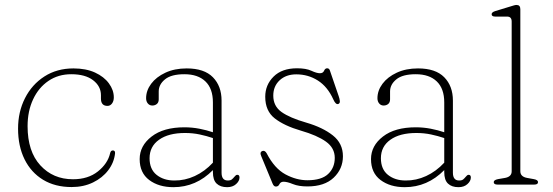

<svg xmlns="http://www.w3.org/2000/svg" viewBox="-20 -746 2236 776"><path d="M440 -352.5Q440 -337.5 432.8 -327.8Q425.5 -318 414.5 -318Q388 -318 388 -347.5V-361Q388 -397.5 356.2 -421.8Q324.5 -446 268 -446Q215.5 -446 175.8 -419Q136 -392 113.8 -344.5Q91.5 -297 91.5 -236Q91.5 -134 143 -77.8Q194.5 -21.5 275 -21.5Q336 -21.5 375.8 -53.2Q415.5 -85 425 -126.5Q427.5 -138 436 -138Q446 -138 445 -126Q441 -89 417.5 -58Q394 -27 355.8 -8.5Q317.5 10 269.5 10Q202.5 10 154 -19.5Q105.5 -49 79.2 -102.2Q53 -155.5 53 -226Q53 -294 81 -349.2Q109 -404.5 159.5 -437Q210 -469.5 277 -469.5Q327.5 -469.5 364 -452.8Q400.5 -436 420.2 -409Q440 -382 440 -352.5Z M544.5 -103Q544.5 -157 592.8 -194.2Q641 -231.5 725.5 -231.5Q756 -231.5 785.8 -225.8Q815.5 -220 840.5 -211.5V-332Q840.5 -388 810.2 -417Q780 -446 725.5 -446Q672 -446 646.8 -425.2Q621.5 -404.5 621.5 -376.5V-344.5Q621.5 -332 614 -325.8Q606.5 -319.5 595.5 -319.5Q584.5 -319.5 577.5 -327.8Q570.5 -336 570.5 -349Q570.5 -380 591 -407.5Q611.5 -435 648.5 -452.2Q685.5 -469.5 734.5 -469.5Q805.5 -469.5 840.5 -433.8Q875.5 -398 875.5 -339.5V-48Q875.5 -16.5 900.5 -16.5Q912 -16.5 917.2 -21Q922.5 -25.5 926.5 -30.5Q929.5 -33.5 932.2 -36.5Q935 -39.5 939 -39.5Q948 -39.5 948 -28.5Q948 -14.5 934.2 -2Q920.5 10.5 898 10.5Q871 10.5 855.8 -3.8Q840.5 -18 840.5 -50.5V-58.5Q772.5 10.5 681 10.5Q621.5 10.5 583 -18.5Q544.5 -47.5 544.5 -103ZM584.5 -106.5Q584.5 -62 613 -39.2Q641.5 -16.5 684.5 -16.5Q727 -16 767.2 -34.5Q807.5 -53 840.5 -88.5V-188Q815.5 -196.5 787.2 -202.5Q759 -208.5 727.5 -208.5Q661 -208.5 622.8 -181.2Q584.5 -154 584.5 -106.5Z M1177.5 -445.5Q1136 -445.5 1110.2 -421.5Q1084.5 -397.5 1084.5 -359.5Q1084.5 -317 1118 -293.2Q1151.5 -269.5 1217.5 -250.5Q1284.5 -231 1325.2 -198.8Q1366 -166.5 1366 -114.5Q1366 -63.5 1328.8 -28Q1291.5 7.5 1222.5 7.5Q1187 7.5 1163.8 -2Q1140.5 -11.5 1126.5 -11.5Q1114 -11.5 1109.5 -1.8Q1105 8 1095 8Q1086.5 8 1081.5 -4.5L1036 -114.5Q1028 -132 1041.5 -136Q1051 -138.5 1058 -126Q1089.5 -65 1133.8 -41.2Q1178 -17.5 1222.5 -17.5Q1279.5 -17.5 1306.2 -42.8Q1333 -68 1333 -108Q1333 -148 1297.5 -173.5Q1262 -199 1196 -218Q1129 -237.5 1090.5 -267.5Q1052 -297.5 1052 -355Q1052 -403 1085.8 -436.5Q1119.5 -470 1180.5 -470Q1217 -470 1238.5 -460Q1260 -450 1273 -450Q1285.5 -450 1289.8 -460Q1294 -470 1302 -470Q1310 -470 1313 -462L1349 -357Q1352.5 -347.5 1353.5 -337.8Q1354.5 -328 1346.5 -325.5Q1336.5 -323 1327 -344.5Q1304 -395.5 1264.8 -420.5Q1225.5 -445.5 1177.5 -445.5Z M1479.5 -103Q1479.5 -157 1527.8 -194.2Q1576 -231.5 1660.5 -231.5Q1691 -231.5 1720.8 -225.8Q1750.5 -220 1775.5 -211.5V-332Q1775.5 -388 1745.2 -417Q1715 -446 1660.5 -446Q1607 -446 1581.8 -425.2Q1556.5 -404.5 1556.5 -376.5V-344.5Q1556.5 -332 1549 -325.8Q1541.5 -319.5 1530.5 -319.5Q1519.5 -319.5 1512.5 -327.8Q1505.5 -336 1505.5 -349Q1505.5 -380 1526 -407.5Q1546.5 -435 1583.5 -452.2Q1620.5 -469.5 1669.5 -469.5Q1740.5 -469.5 1775.5 -433.8Q1810.5 -398 1810.5 -339.5V-48Q1810.5 -16.5 1835.5 -16.5Q1847 -16.5 1852.2 -21Q1857.5 -25.5 1861.5 -30.5Q1864.5 -33.5 1867.2 -36.5Q1870 -39.5 1874 -39.5Q1883 -39.5 1883 -28.5Q1883 -14.5 1869.2 -2Q1855.5 10.5 1833 10.5Q1806 10.5 1790.8 -3.8Q1775.5 -18 1775.5 -50.5V-58.5Q1707.5 10.5 1616 10.5Q1556.5 10.5 1518 -18.5Q1479.5 -47.5 1479.5 -103ZM1519.5 -106.5Q1519.5 -62 1548 -39.2Q1576.5 -16.5 1619.5 -16.5Q1662 -16 1702.2 -34.5Q1742.5 -53 1775.5 -88.5V-188Q1750.5 -196.5 1722.2 -202.5Q1694 -208.5 1662.5 -208.5Q1596 -208.5 1557.8 -181.2Q1519.5 -154 1519.5 -106.5Z M2083 -709V-54Q2083 -32 2110 -27L2137.5 -22Q2154.5 -19 2154.5 -10Q2154.5 0 2139.5 0H1990.5Q1975.5 0 1975.5 -10Q1975.5 -18.5 1992.5 -22L2021.5 -27Q2048 -32 2048 -53.5V-659Q2048 -679 2029.5 -679H1981.5Q1967 -679 1967 -688.5Q1967 -696.5 1981 -701L2040 -719Q2048.5 -721.5 2055.8 -723.8Q2063 -726 2067.5 -726Q2083 -726 2083 -709Z"/></svg>

Font: Fraunces 9pt Soft Thin
Style: Regular
Weight: 100
Version: Version 1.000;[b76b70a41]